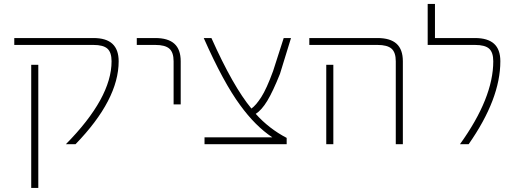

<svg xmlns="http://www.w3.org/2000/svg" viewBox="-20 -713 2542 952"><path d="M443.4 -524.4Q506.8 -524.4 537.6 -495.6Q568.4 -466.8 568.4 -409.2Q568.4 -218.8 354.5 2H306.6Q533.2 -227.5 533.2 -409.2Q533.2 -453.1 512.7 -471.7Q492.2 -490.2 443.4 -490.2H50.8V-524.4ZM134.8 218.8V-391.6H169.9V218.8Z M750 -490.2H658.2V-524.4H750Q813.5 -524.4 844.7 -496.1Q876 -467.8 876 -409.2V-195.3H840.8V-409.2Q840.8 -453.1 819.8 -471.7Q798.8 -490.2 750 -490.2Z M1422.9 -524.4 1368.2 -346.7Q1333 -258.8 1305.2 -212.9Q1277.3 -167 1248 -148.4Q1313.5 -75.2 1401.4 -29.3V2H994.1V-32.2H1330.1Q1246.1 -87.9 1170.9 -191.4Q1087.9 -303.7 990.2 -524.4H1028.3Q1135.7 -284.2 1226.6 -174.8Q1249 -190.4 1275.4 -231.4Q1301.8 -272.5 1334 -360.4L1386.7 -524.4Z M1851.6 -490.2H1513.7V-524.4H1851.6Q1915 -524.4 1946.3 -496.1Q1977.5 -467.8 1977.5 -409.2V2H1942.4V-409.2Q1942.4 -453.1 1921.4 -471.7Q1900.4 -490.2 1851.6 -490.2ZM1597.7 -391.6H1632.8V-24.4V2H1597.7V-24.4Z M2335 -524.4Q2398.4 -524.4 2429.7 -496.1Q2460.9 -467.8 2460.9 -409.2Q2460.9 -222.7 2303.7 2H2260.7Q2425.8 -227.5 2425.8 -409.2Q2425.8 -453.1 2405.3 -471.7Q2384.8 -490.2 2335 -490.2H2100.6V-693.4H2136.7V-524.4Z"/></svg>

Font: Gen Shin Gothic ExtraLight
Style: Regular
Weight: 100
Designer: [Source Han Sans]
Ryoko NISHIZUKA  (kana & ideographs); Paul D. Hunt (Latin, Greek & Cyrillic); Wenlong ZHANG  (bopomofo
Version: Version 1.002.20150607